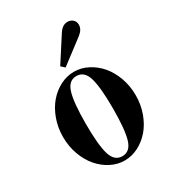

<svg xmlns="http://www.w3.org/2000/svg" viewBox="-175 -817 853 934"><g transform="rotate(-30 252.0 -350.0)"><path d="M192 -409Q176 -356 176 -237Q176 -118 192 -65Q208 -12 252 -12Q296 -12 312 -65Q328 -118 328 -237Q328 -356 312 -409Q296 -462 252 -462Q208 -462 192 -409ZM65 -137.5Q48 -184 48 -237Q48 -290 65 -336.5Q82 -383 110 -415.5Q138 -448 175 -467Q212 -486 252 -486Q292 -486 329 -467Q366 -448 394 -415.5Q422 -383 439 -336.5Q456 -290 456 -237Q456 -184 439 -137.5Q422 -91 394 -58.5Q366 -26 329 -7Q292 12 252 12Q212 12 175 -7Q138 -26 110 -58.5Q82 -91 65 -137.5ZM208 -542 297 -680Q318 -712 346 -712Q364 -712 376 -701Q388 -690 388 -672Q388 -646 360 -624L228 -524Z"/></g></svg>

Font: Old Standard TT
Style: Bold
Weight: 700
Designer: Alexey Kryukov <alexios@thessalonica.org.ru>
Version: Version 2.2